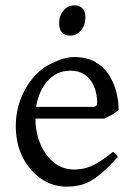

<svg xmlns="http://www.w3.org/2000/svg" viewBox="-20 -682 502 717"><path d="M369 -239H89L90 -283H324Q336 -283 339.5 -287Q343 -291 343 -301Q343 -314 339 -334Q335 -354 324.5 -373Q314 -392 294 -405Q274 -418 242 -418Q203 -418 174 -395Q145 -372 128.5 -332.5Q112 -293 112 -243Q112 -191 129.5 -147.5Q147 -104 179.5 -76.5Q212 -49 257 -49Q277 -49 296.5 -53.5Q316 -58 341 -72Q366 -86 402 -115Q408 -112 413 -106Q418 -100 420 -96Q377 -48 346 -24.5Q315 -1 288 7Q261 15 228 15Q178 15 135 -13.5Q92 -42 65.5 -93Q39 -144 39 -212Q39 -278 68 -337Q97 -396 147 -431Q169 -445 199.5 -457Q230 -469 256 -469Q304 -469 336 -450.5Q368 -432 387 -402Q406 -372 414.5 -338Q423 -304 423 -272Q414 -263 399.5 -254.5Q385 -246 369 -239ZM242 -549Q201 -549 201 -596Q201 -624 217.5 -643Q234 -662 257 -662Q299 -662 299 -616Q299 -589 283 -569Q267 -549 242 -549Z"/></svg>

Font: ChillKai
Style: Regular
Weight: 400
Designer: ChillType
Foundry: 寒蝉字型
Version: Version 2.000